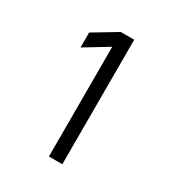

<svg xmlns="http://www.w3.org/2000/svg" viewBox="-119 -796 552 601"><g transform="rotate(30 157.0 -495.0)"><path d="M193.5 -270V-720H145L60 -669V-615L145 -666.5V-270Z"/></g></svg>

Font: Hauora Light
Style: Regular
Weight: 300
Designer: Wayne Shih
Foundry: WCYS
Version: Version 1.001;hotconv 1.0.109;makeotfexe 2.5.65596